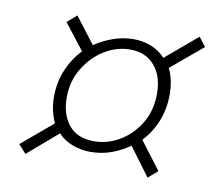

<svg xmlns="http://www.w3.org/2000/svg" viewBox="-60 -638 720 622"><g transform="rotate(10 300.0 -326.5)"><path d="M59 -94 34 -122 136 -208Q128 -225 123 -246.5Q118 -268 118 -292Q118 -341 135.5 -382Q153 -423 182 -453L116 -538L147 -565L213 -479Q241 -498 273.5 -509.5Q306 -521 341 -521Q370 -521 397.5 -510.5Q425 -500 445 -478L549 -566L572 -536L468 -449Q486 -413 486 -364Q486 -317 469.5 -276Q453 -235 424 -205L493 -114L462 -87L393 -180Q365 -160 333 -148.5Q301 -137 264 -137Q234 -137 206 -147.5Q178 -158 158 -179ZM270 -173Q315 -173 355 -197Q395 -221 420 -263Q445 -305 445 -359Q445 -418 415.5 -452Q386 -486 335 -486Q291 -486 251 -461.5Q211 -437 185 -394Q159 -351 159 -298Q159 -242 187 -207.5Q215 -173 270 -173Z"/></g></svg>

Font: Source Code Pro ExtraLight Light
Style: Italic
Weight: 300
Italic angle: -11°
Monospace: yes
Version: Version 1.016;hotconv 1.0.116;makeotfexe 2.5.65601